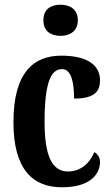

<svg xmlns="http://www.w3.org/2000/svg" viewBox="-20 -784 474 814"><path d="M237 -632C276 -632 310 -652 310 -698C310 -745 276 -764 237 -764C195 -764 164 -745 164 -698C164 -652 195 -632 237 -632ZM243 10C367 10 404 -50 404 -97C404 -117 394 -131 380 -139C361 -93 323 -57 268 -57C198 -57 169 -129 169 -267C169 -440 198 -491 243 -491C283 -491 294 -433 294 -366C385 -366 404 -400 404 -444C404 -503 357 -548 240 -548C126 -548 37 -481 37 -266C37 -64 120 10 243 10Z"/></svg>

Font: Noto Serif Khmer ExtraCondensed
Style: Bold
Weight: 700
Width: 2
Designer: Danh Hong and the Monotype Design Team
Foundry: Monotype Imaging Inc.
Version: Version 2.004